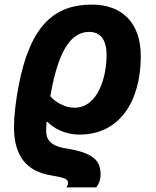

<svg xmlns="http://www.w3.org/2000/svg" viewBox="-20 -576 679 836"><path d="M269 240H399C410 226 418 207 418 184C418 124 388 89 266 70C197 59 181 29 181 -6C181 -16 182 -37 183 -45H187C213 -19 260 10 326 10C502 10 593 -136 593 -332C593 -475 513 -556 380 -556C220 -556 113 -469 62 -207C48 -136 41 -68 41 -21C41 106 99 170 199 187C265 198 276 204 276 220C276 228 273 234 269 240ZM304 -107C262 -107 220 -132 199 -157C222 -286 262 -437 368 -437C417 -437 444 -404 444 -336C444 -241 407 -107 304 -107Z"/></svg>

Font: Noto Sans
Style: Bold Italic
Weight: 700
Italic angle: -12°
Designer: Monotype Design Team
Foundry: Monotype Imaging Inc.
Version: Version 2.013